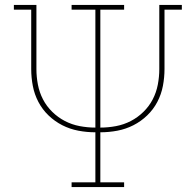

<svg xmlns="http://www.w3.org/2000/svg" viewBox="-20 -755 790 775"><path d="M269 0V-19H365V-221Q330 -221 296 -227.5Q262 -234 231.5 -249.5Q201 -265 176 -289Q151 -313 135 -343.5Q119 -374 112.5 -408Q106 -442 106 -476V-716H36V-735H127V-476Q127 -445 133 -413.5Q139 -382 153.5 -354Q168 -326 191 -303.5Q214 -281 242 -266.5Q270 -252 301.5 -246Q333 -240 365 -240V-716H269V-735H481V-716H385V-240Q417 -240 448.5 -246Q480 -252 508 -266.5Q536 -281 559 -303.5Q582 -326 596.5 -354Q611 -382 617 -413.5Q623 -445 623 -476V-735H714V-716H644V-476Q644 -442 637.5 -408Q631 -374 615 -343.5Q599 -313 574 -289Q549 -265 518.5 -249.5Q488 -234 454 -227.5Q420 -221 385 -221V-19H481V0Z"/></svg>

Font: Iosevka Etoile Thin
Style: Regular
Weight: 100
Designer: Belleve Invis
Foundry: Belleve Invis
Version: Version 22.1.2; ttfautohint (v1.8.4)